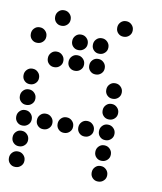

<svg xmlns="http://www.w3.org/2000/svg" viewBox="-86 -857 772 914"><g transform="rotate(10 300.0 -400.5)"><path d="M149 -788Q134 -788 123.5 -777Q113 -766 113 -751V-749Q113 -734 123.5 -723.5Q134 -713 149 -713H151Q166 -713 177 -723.5Q188 -734 188 -749V-751Q188 -766 177 -777Q166 -788 151 -788ZM449 -788Q434 -788 423.5 -777Q413 -766 413 -751V-749Q413 -734 423.5 -723.5Q434 -713 449 -713H451Q466 -713 477 -723.5Q488 -734 488 -749V-751Q488 -766 477 -777Q466 -788 451 -788ZM49 -688Q34 -688 23.5 -677Q13 -666 13 -651V-649Q13 -634 23.5 -623.5Q34 -613 49 -613H51Q66 -613 77 -623.5Q88 -634 88 -649V-651Q88 -666 77 -677Q66 -688 51 -688ZM249 -688Q234 -688 223.5 -677Q213 -666 213 -651V-649Q213 -634 223.5 -623.5Q234 -613 249 -613H251Q266 -613 277 -623.5Q288 -634 288 -649V-651Q288 -666 277 -677Q266 -688 251 -688ZM349 -688Q334 -688 323.5 -677Q313 -666 313 -651V-649Q313 -634 323.5 -623.5Q334 -613 349 -613H351Q366 -613 377 -623.5Q388 -634 388 -649V-651Q388 -666 377 -677Q366 -688 351 -688ZM149 -588Q134 -588 123.5 -577Q113 -566 113 -551V-549Q113 -534 123.5 -523.5Q134 -513 149 -513H151Q166 -513 177 -523.5Q188 -534 188 -549V-551Q188 -566 177 -577Q166 -588 151 -588ZM249 -588Q234 -588 223.5 -577Q213 -566 213 -551V-549Q213 -534 223.5 -523.5Q234 -513 249 -513H251Q266 -513 277 -523.5Q288 -534 288 -549V-551Q288 -566 277 -577Q266 -588 251 -588ZM349 -588Q334 -588 323.5 -577Q313 -566 313 -551V-549Q313 -534 323.5 -523.5Q334 -513 349 -513H351Q366 -513 377 -523.5Q388 -534 388 -549V-551Q388 -566 377 -577Q366 -588 351 -588ZM49 -488Q34 -488 23.5 -477Q13 -466 13 -451V-449Q13 -434 23.5 -423.5Q34 -413 49 -413H51Q66 -413 77 -423.5Q88 -434 88 -449V-451Q88 -466 77 -477Q66 -488 51 -488ZM449 -488Q434 -488 423.5 -477Q413 -466 413 -451V-449Q413 -434 423.5 -423.5Q434 -413 449 -413H451Q466 -413 477 -423.5Q488 -434 488 -449V-451Q488 -466 477 -477Q466 -488 451 -488ZM49 -388Q34 -388 23.5 -377Q13 -366 13 -351V-349Q13 -334 23.5 -323.5Q34 -313 49 -313H51Q66 -313 77 -323.5Q88 -334 88 -349V-351Q88 -366 77 -377Q66 -388 51 -388ZM449 -388Q434 -388 423.5 -377Q413 -366 413 -351V-349Q413 -334 423.5 -323.5Q434 -313 449 -313H451Q466 -313 477 -323.5Q488 -334 488 -349V-351Q488 -366 477 -377Q466 -388 451 -388ZM49 -288Q34 -288 23.5 -277Q13 -266 13 -251V-249Q13 -234 23.5 -223.5Q34 -213 49 -213H51Q66 -213 77 -223.5Q88 -234 88 -249V-251Q88 -266 77 -277Q66 -288 51 -288ZM149 -288Q134 -288 123.5 -277Q113 -266 113 -251V-249Q113 -234 123.5 -223.5Q134 -213 149 -213H151Q166 -213 177 -223.5Q188 -234 188 -249V-251Q188 -266 177 -277Q166 -288 151 -288ZM249 -288Q234 -288 223.5 -277Q213 -266 213 -251V-249Q213 -234 223.5 -223.5Q234 -213 249 -213H251Q266 -213 277 -223.5Q288 -234 288 -249V-251Q288 -266 277 -277Q266 -288 251 -288ZM349 -288Q334 -288 323.5 -277Q313 -266 313 -251V-249Q313 -234 323.5 -223.5Q334 -213 349 -213H351Q366 -213 377 -223.5Q388 -234 388 -249V-251Q388 -266 377 -277Q366 -288 351 -288ZM449 -288Q434 -288 423.5 -277Q413 -266 413 -251V-249Q413 -234 423.5 -223.5Q434 -213 449 -213H451Q466 -213 477 -223.5Q488 -234 488 -249V-251Q488 -266 477 -277Q466 -288 451 -288ZM49 -188Q34 -188 23.5 -177Q13 -166 13 -151V-149Q13 -134 23.5 -123.5Q34 -113 49 -113H51Q66 -113 77 -123.5Q88 -134 88 -149V-151Q88 -166 77 -177Q66 -188 51 -188ZM449 -188Q434 -188 423.5 -177Q413 -166 413 -151V-149Q413 -134 423.5 -123.5Q434 -113 449 -113H451Q466 -113 477 -123.5Q488 -134 488 -149V-151Q488 -166 477 -177Q466 -188 451 -188ZM49 -88Q34 -88 23.5 -77Q13 -66 13 -51V-49Q13 -34 23.5 -23.5Q34 -13 49 -13H51Q66 -13 77 -23.5Q88 -34 88 -49V-51Q88 -66 77 -77Q66 -88 51 -88ZM449 -88Q434 -88 423.5 -77Q413 -66 413 -51V-49Q413 -34 423.5 -23.5Q434 -13 449 -13H451Q466 -13 477 -23.5Q488 -34 488 -49V-51Q488 -66 477 -77Q466 -88 451 -88Z"/></g></svg>

Font: Doto Rounded
Style: Bold
Weight: 700
Monospace: yes
Version: Version 1.000